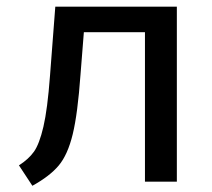

<svg xmlns="http://www.w3.org/2000/svg" viewBox="-20 -561 655 593"><path d="M526.2 -540.5V0H427.7V-461.5H239L228.7 -331.3Q220 -209.7 204.6 -146.4Q189.2 -83.1 161.5 -50Q133.8 -16.9 80 12.8L38.5 -50.3Q68.2 -69.2 84.9 -92.6Q101.5 -115.9 114.1 -169.7Q126.7 -223.6 134.4 -326.7L150.8 -540.5Z"/></svg>

Font: Fira Code Fixed Retina
Style: Regular
Weight: 450
Monospace: yes
Designer: Carrois Corporate, Edenspiekermann AG, Nikita Prokopov
Foundry: Carrois Corporate, Edenspiekermann AG, Nikita Prokopov
Version: Version 5.002